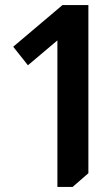

<svg xmlns="http://www.w3.org/2000/svg" viewBox="-20 -736 437 756"><path d="M328 -716V-54L266 0H206V-577L90 -479L32 -552L226 -716Z"/></svg>

Font: Almarai Bold
Style: Regular
Weight: 700
Designer: Boutros International 2019
Foundry: Created by Boutros International 2019
Version: Version 1.10